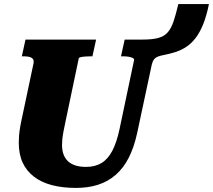

<svg xmlns="http://www.w3.org/2000/svg" viewBox="-20 -904 1044 941"><path d="M352 17Q287 17 235 3.5Q183 -10 146.5 -38Q110 -66 91 -107Q72 -148 72 -205Q72 -222 73.5 -240.5Q75 -259 79 -282.5Q83 -306 90 -337L144 -592Q147 -607 141.5 -614.5Q136 -622 124.5 -625Q113 -628 97 -628H87L105 -710H451L433 -628H422Q411 -628 398 -627Q385 -626 376 -624Q367 -622 366 -618L301 -308Q295 -280 291 -259Q287 -238 285.5 -222.5Q284 -207 284 -193Q284 -167 291.5 -147Q299 -127 313.5 -113.5Q328 -100 350 -93Q372 -86 402 -86Q446 -86 477.5 -105Q509 -124 530.5 -165Q552 -206 566 -272L637 -609Q639 -615 631 -619.5Q623 -624 610 -626Q597 -628 584 -628H573L591 -710H678Q727 -710 756 -718Q785 -726 802 -745.5Q819 -765 830.5 -799Q842 -833 854 -884H1004Q992 -825 975.5 -784.5Q959 -744 938.5 -717.5Q918 -691 894 -675Q870 -659 843 -650Q816 -641 786 -635Q768 -632 755 -627Q742 -622 735 -613Q728 -604 724 -588L652 -251Q637 -182 611 -131Q585 -80 547 -47Q509 -14 460.5 1.5Q412 17 352 17Z"/></svg>

Font: Roboto Serif ExtraBold
Style: Italic
Weight: 800
Italic angle: -10°
Version: Version 1.007